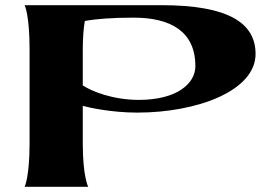

<svg xmlns="http://www.w3.org/2000/svg" viewBox="-20 -720 1035 740"><path d="M603 -700H75C75 -700 94 -662 94 -530V-169C94 -38 75 0 75 0H320C320 0 299 -38 299 -169V-312C320 -306 409 -286 509 -286C740 -286 965 -370 965 -512C965 -630 863 -700 603 -700ZM299 -391V-525C299 -573 302 -613 307 -639C348 -647 412 -652 495 -652C636 -652 733 -600 733 -465C733 -398 662 -335 515 -335C414 -335 331 -369 299 -391Z"/></svg>

Font: Coconat
Style: Bold
Weight: 900
Width: 8
Designer: Sara Lavazza
Foundry: Collletttivo
Version: Version 1.000;Glyphs 3.2 (3217)